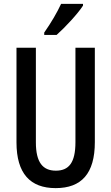

<svg xmlns="http://www.w3.org/2000/svg" viewBox="-20 -960 574 990"><path d="M408 -931V-940H295C274 -895 245 -845 208 -792V-780H272C315 -818 382 -890 408 -931ZM469 -227V-714H369V-227C369 -121 335 -80 268 -80C201 -80 165 -122 165 -226V-714H65V-226C65 -65 136 10 267 10C400 10 469 -65 469 -227Z"/></svg>

Font: Noto Sans Myanmar ExtraCondensed Medium
Style: Regular
Weight: 500
Width: 2
Designer: Monotype Design Team
Foundry: Monotype Imaging Inc.
Version: Version 2.107